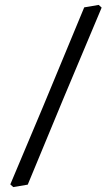

<svg xmlns="http://www.w3.org/2000/svg" viewBox="-20 -731 456 782"><path d="M323 -701 382 -711 394 -700Q232 -317 93 21L34 31L22 20Q137 -250 323 -701Z"/></svg>

Font: Fenix
Style: Regular
Weight: 400
Designer: Fernando Diaz
Foundry: Fernando Diaz
Version: 004.301